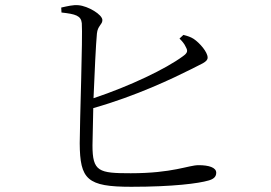

<svg xmlns="http://www.w3.org/2000/svg" viewBox="-20 -737 1040 737"><path d="M484 -20C645 -20 742 -33 780 -44C798 -49 810 -57 810 -74C810 -94 782 -103 742 -103C704 -103 643 -72 482 -72C359 -72 335 -78 335 -179L338 -322C504 -369 645 -437 713 -471C750 -491 777 -498 777 -516C777 -537 747 -572 723 -588C712 -595 700 -599 684 -603L669 -589C678 -580 688 -569 693 -557C702 -541 700 -534 682 -521C617 -473 480 -407 339 -360C343 -459 348 -566 352 -608C355 -639 373 -642 373 -660C373 -681 318 -714 281 -717C261 -719 238 -713 215 -708L216 -689C270 -683 291 -677 294 -648C298 -599 286 -263 286 -187C287 -48 314 -20 484 -20Z"/></svg>

Font: Source Han Serif CN Light
Style: Regular
Weight: 300
Designer: Ryoko NISHIZUKA 西塚涼子 (kana & ideographs); Frank Grießhammer (Latin, Greek & Cyrillic); Wenlong ZHANG 张文龙 (bopomofo); San
Foundry: Adobe
Version: Version 2.003;hotconv 1.1.1;makeotfexe 2.6.0